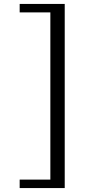

<svg xmlns="http://www.w3.org/2000/svg" viewBox="-20 -773 449 976"><path d="M80 -753H309V183H80V140H236V-710H80Z"/></svg>

Font: Tiro Telugu
Style: Regular
Weight: 400
Designer: Telugu: John Hudson & Fiona Ross. Latin: John Hudson.
Foundry: Tiro Typeworks Ltd.
Version: Version 1.52